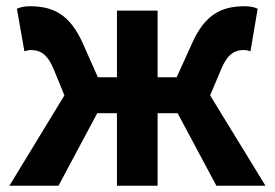

<svg xmlns="http://www.w3.org/2000/svg" viewBox="-20 -594 879 614"><path d="M10 0H167L291 -232H354V0H484V-232H548L672 0H829L652 -289L687 -372C708 -423 732 -434 760 -434C768 -434 774 -432 781 -430L804 -566C792 -572 778 -574 762 -574C687 -574 635 -547 594 -455L545 -347H484V-560H354V-347H293L245 -455C204 -547 151 -574 76 -574C61 -574 47 -572 34 -566L58 -430C65 -432 71 -434 78 -434C107 -434 131 -423 152 -372L186 -289Z"/></svg>

Font: Source Han Sans JP
Style: Bold
Weight: 700
Designer: Ryoko NISHIZUKA 西塚涼子 (kana, bopomofo & ideographs); Paul D. Hunt (Latin, Greek & Cyrillic); Sandoll Communications 산돌커뮤니
Foundry: Adobe
Version: Version 2.002;hotconv 1.0.116;makeotfexe 2.5.65601